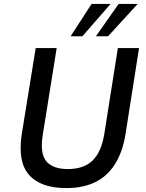

<svg xmlns="http://www.w3.org/2000/svg" viewBox="-20 -950 745 979"><path d="M319 9Q250 9 202 -9Q154 -27 125.5 -61.5Q97 -96 89 -146Q81 -196 90 -260L162 -705H269L198 -262Q183 -169 215.5 -128.5Q248 -88 326 -88Q407 -88 452 -131.5Q497 -175 512 -268L581 -705H689L620 -266Q605 -174 565.5 -112Q526 -50 464 -20.5Q402 9 319 9ZM340 -765 447 -930H544L400 -765ZM469 -765 585 -930H682L531 -765Z"/></svg>

Font: Nunito Sans 7pt SemiCondensed SemiBold
Style: Italic
Weight: 600
Width: 4
Italic angle: -9°
Designer: Vernon Adams
Foundry: Vernon Adams
Version: Version 3.101;gftools[0.9.27]